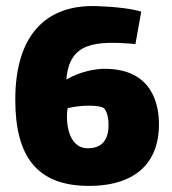

<svg xmlns="http://www.w3.org/2000/svg" viewBox="-20 -595 563 628"><path d="M322 -370C290 -370 240 -360 197 -335C207 -457 291 -462 423 -451L442 -557C413 -566 359 -573 297 -575C131 -581 30 -481 30 -269C30 -84 100 13 271 13C432 13 500 -71 500 -188C500 -246 483 -370 322 -370ZM267 -110C208 -110 193 -184 201 -241C243 -252 311 -253 322 -239C330 -228 335 -211 335 -186C335 -138 314 -110 267 -110Z"/></svg>

Font: FilmFarsi_V5 Display
Style: Regular
Weight: 400
Designer: Borna Izadpanah
Foundry: Borna Izadpanah
Version: Version 1.000;PS 001.000;hotconv 1.0.88;makeotf.lib2.5.64775